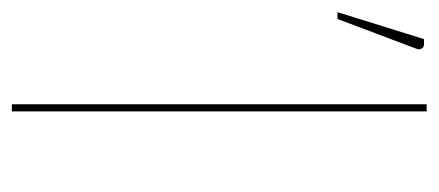

<svg xmlns="http://www.w3.org/2000/svg" viewBox="-268 -512 740 324"><g transform="rotate(90 102.0 -350.0)"><path d="M0 0ZM128 0H116V-700H128ZM-39.5 -549.5 6 -695.5H15Q19.5 -695.5 22 -691.5Q24.5 -687.5 22 -682L-28 -549.5Z"/></g></svg>

Font: Lato Hairline
Style: Regular
Weight: 100
Designer: Lukasz Dziedzic
Foundry: tyPoland Lukasz Dziedzic
Version: Version 2.007; 2014-02-27